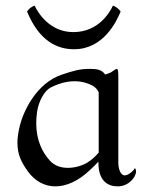

<svg xmlns="http://www.w3.org/2000/svg" viewBox="-20 -663 512 683"><path d="M409.2 -622.1C400.9 -632.8 394 -638.2 381.8 -643.1C371.1 -620.1 331.1 -548.8 240.7 -548.8C157.7 -548.8 115.7 -616.2 103 -643.1C90.8 -638.2 84 -632.8 76.2 -622.1C118.2 -520 180.2 -487.8 243.2 -487.8C349.1 -487.8 395 -587.9 409.2 -622.1ZM396 -418C394 -418 389.2 -416 379.9 -409.2C376 -404.8 360.8 -399.9 354 -397.9C342.8 -415 324.2 -418 300.8 -418C262.2 -418 241.2 -411.1 201.2 -397.9C106.9 -367.2 62 -262.2 50.8 -216.8C44.9 -192.9 42 -172.9 42 -154.8C42 -110.8 58.1 -83 79.1 -53.2C105 -18.1 139.2 0 176.8 0C215.8 0 258.8 -19 298.8 -57.1C308.1 -64.9 318.8 -76.2 330.1 -87.9V-84C330.1 -20 362.8 0 398.9 0C437 0 463.9 -32.2 463.9 -53.2C463.9 -62 460 -64.9 459 -64.9C460 -61 439 -39.1 423.8 -39.1C408.2 -39.1 400.9 -64 400.9 -84V-393.1C400.9 -405.8 399.9 -418 396 -418ZM331.1 -334V-120.1C319.8 -106.9 304.2 -92.8 293.9 -86.9C280.8 -77.1 251 -65.9 222.2 -65.9C199.2 -65.9 175.8 -71.8 158.2 -90.8C129.9 -121.1 108.9 -165 108.9 -225.1C108.9 -236.8 109.9 -250 111.8 -265.1C118.2 -307.1 140.1 -340.8 159.2 -351.1C174.8 -358.9 206.1 -374 245.1 -374C271 -374 293 -367.2 310.1 -357.9C317.9 -353 327.1 -345.2 331.1 -334Z"/></svg>

Font: Pierce
Style: Roman
Weight: 500
Version: Version 0.2.0